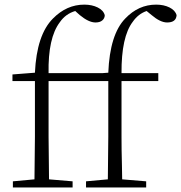

<svg xmlns="http://www.w3.org/2000/svg" viewBox="-20 -831 803 851"><path d="M433.6 -506.8 460 -508.8Q466.8 -678.7 535.2 -749Q593.8 -810.5 671.9 -810.5Q706.1 -810.5 731.4 -797.9Q756.8 -785.2 762.7 -763.7Q760.7 -731.4 720.7 -731.4Q690.4 -731.4 651.4 -764.6L629.9 -782.2Q592.8 -769.5 568.4 -734.4Q517.6 -668 518.6 -506.8H681.6V-471.7H518.6V-225.6Q518.6 -197.3 519 -165.5Q519.5 -133.8 520.5 -95.7Q521.5 -57.6 521.5 -36.1L627.9 -27.3V0H361.3V-27.3L458 -36.1Q460 -163.1 460 -225.6V-471.7H195.3V-225.6Q195.3 -163.1 197.3 -36.1L301.8 -27.3V0H37.1V-27.3L132.8 -36.1Q134.8 -163.1 134.8 -225.6V-471.7H35.2V-501L134.8 -508.8Q142.6 -676.8 214.8 -749Q275.4 -810.5 353.5 -810.5Q387.7 -810.5 413.1 -797.9Q438.5 -785.2 444.3 -763.7Q444.3 -750 433.6 -740.7Q422.9 -731.4 403.3 -731.4Q373 -731.4 333 -764.6L313.5 -782.2Q270.5 -769.5 245.1 -732.4Q192.4 -663.1 195.3 -506.8Z"/></svg>

Font: GenYoMin TW TTF ExtraLight
Style: Regular
Weight: 250
Version: Version 1.300